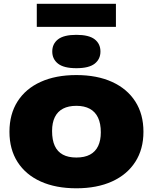

<svg xmlns="http://www.w3.org/2000/svg" viewBox="-20 -1008 825 1036"><path d="M392 8Q281 8 200 -28.5Q119 -65 75 -133.5Q31 -202 31 -297Q31 -392 74.8 -460.8Q118.5 -529.5 199.5 -566.2Q280.5 -603 392 -603Q503.5 -603 584.8 -566Q666 -529 710 -460.5Q754 -392 754 -297Q754 -203 710 -134.5Q666 -66 584.8 -29Q503.5 8 392 8ZM392 -158Q436.5 -158 465.8 -173.8Q495 -189.5 509.5 -220Q524 -250.5 524 -294Q524 -341.5 509 -373.2Q494 -405 464.5 -421Q435 -437 392 -437Q349.5 -437 320.2 -421.8Q291 -406.5 276 -376.2Q261 -346 261 -301Q261 -252.5 275.5 -221Q290 -189.5 319 -173.8Q348 -158 392 -158ZM392 -640Q324.5 -640 293.2 -664.5Q262 -689 262 -730Q262 -771.5 293.2 -795.8Q324.5 -820 392 -820Q460 -820 491 -795.8Q522 -771.5 522 -730Q522 -689 491 -664.5Q460 -640 392 -640ZM178.5 -863V-987.5H605.5V-863Z"/></svg>

Font: Encode Sans SC SemiExpanded Black
Style: Regular
Weight: 900
Width: 6
Designer: Multiple Designers
Foundry: Impallari Type
Version: Version 3.002